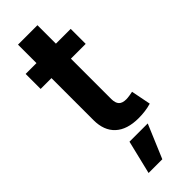

<svg xmlns="http://www.w3.org/2000/svg" viewBox="-298 -698 955 955"><g transform="rotate(-45 180.0 -220.5)"><path d="M326.7 -545.9V-440.4H9.8V-545.9ZM85.9 -675.8H222.7V-156.7Q222.7 -128.9 234.9 -115.7Q247.1 -102.5 274.9 -102.5Q283.2 -102.5 298.1 -104.7Q313 -106.9 321.3 -108.9L341.8 -4.9Q318.8 2 295.9 4.6Q272.9 7.3 252 7.3Q171.4 7.3 128.7 -32Q85.9 -71.3 85.9 -145ZM93.8 234.9 136.7 57.6H265.1L190.4 234.9Z"/></g></svg>

Font: Inter Cardless
Style: Bold
Weight: 700
Designer: Rasmus Andersson
Foundry: rsms
Version: Version 4.001;git-9221beed3